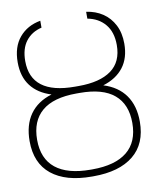

<svg xmlns="http://www.w3.org/2000/svg" viewBox="-82 -785 704 859"><g transform="rotate(-10 269.5 -356.0)"><path d="M52.7 -194.3Q52.7 -108.4 106.9 -64.9Q161.1 -21.5 265.6 -21.5H273.4Q377.4 -21.5 431.4 -65.2Q485.4 -108.9 485.4 -195.3Q485.4 -280.3 433.3 -324.2Q381.3 -368.2 277.3 -368.2H261.7Q157.2 -368.2 105 -324Q52.7 -279.8 52.7 -194.3ZM477.5 -550.8Q477.5 -609.4 448 -644.8Q418.5 -680.2 368.2 -689.5V-720.7Q410.2 -714.8 442.4 -693.4Q474.6 -671.9 493.2 -635.7Q511.7 -599.6 511.7 -550.8Q511.7 -485.8 479.5 -443.8Q447.3 -401.9 386.7 -383.3Q452.1 -362.8 485.8 -315.2Q519.5 -267.6 519.5 -195.3Q519.5 -94.7 455.1 -42.5Q390.6 9.8 273.4 9.8H265.6Q147.5 9.8 83 -42.2Q18.6 -94.2 18.6 -194.3Q18.6 -267.6 52.2 -315.4Q85.9 -363.3 151.4 -383.3Q91.3 -401.9 59.3 -443.8Q27.3 -485.8 27.3 -550.8Q27.3 -621.1 63.2 -663.6Q99.1 -706.1 159.2 -716.8V-685.5Q113.8 -674.8 87.6 -640.9Q61.5 -606.9 61.5 -550.8Q61.5 -399.4 260.7 -399.4H278.3Q374.5 -399.4 426 -436.8Q477.5 -474.1 477.5 -550.8Z"/></g></svg>

Font: Pretendard Thin
Style: Regular
Weight: 100
Designer: Base glyphs from Inter by Rasmus Andersson; Hangeul glyphs from Noto Sans CJK(Source Han Sans) by Jang Soo-young and Kan
Foundry: Kil Hyung-jin
Version: Version 1.309